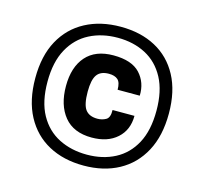

<svg xmlns="http://www.w3.org/2000/svg" viewBox="-91 -833 849 800"><g transform="rotate(15 334.0 -432.5)"><path d="M334 -133Q247.5 -133 182.8 -168Q118 -203 82 -270.2Q46 -337.5 46 -433.5Q46 -529.5 82.2 -596Q118.5 -662.5 183.8 -697.2Q249 -732 335.5 -732Q422 -732 486.2 -697.5Q550.5 -663 586.2 -596.5Q622 -530 622 -434Q622 -338 586 -270.8Q550 -203.5 485.2 -168.2Q420.5 -133 334 -133ZM335.5 -180.5Q403.5 -180.5 456.2 -208Q509 -235.5 539 -291.2Q569 -347 569 -432.5Q569 -517 539 -573Q509 -629 456.2 -656.8Q403.5 -684.5 335.5 -684.5Q267.5 -684.5 214 -657Q160.5 -629.5 129.8 -573.5Q99 -517.5 99 -432.5Q99 -346 130 -290.2Q161 -234.5 214.5 -207.5Q268 -180.5 335.5 -180.5ZM336.5 -254.5Q258 -254.5 218 -303.5Q178 -352.5 178 -434.5Q178 -516.5 218.8 -562.8Q259.5 -609 337 -609Q416 -609 451.8 -570.5Q487.5 -532 485.5 -475H390Q390 -506.5 376.8 -518.2Q363.5 -530 338 -530Q302.5 -530 287 -508.2Q271.5 -486.5 271.5 -435.5Q271.5 -379.5 287.8 -358Q304 -336.5 339.5 -336.5Q359.5 -336.5 376 -345.8Q392.5 -355 391.5 -388H486Q486 -327 445.5 -290.8Q405 -254.5 336.5 -254.5Z"/></g></svg>

Font: Spline Sans Medium
Style: Regular
Weight: 500
Designer: Eben Sorkin, Mirko Velimirovic
Foundry: Sorkin Type
Version: Version 1.000; ttfautohint (v1.8.3)